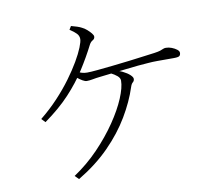

<svg xmlns="http://www.w3.org/2000/svg" viewBox="-85 -872 1169 1002"><g transform="rotate(-10 500.0 -371.0)"><path d="M115 -317Q166 -358 209 -404Q252 -450 285 -495Q318 -540 341 -579.5Q364 -619 376 -649Q388 -679 388 -693Q388 -710 376 -722.5Q364 -735 341 -750L352 -768Q368 -764 383 -759Q398 -754 407 -749Q420 -743 432.5 -732Q445 -721 453.5 -710.5Q462 -700 462 -693Q462 -681 451 -675Q440 -669 433 -656Q401 -593 362 -532Q323 -471 268.5 -412.5Q214 -354 134 -297ZM327 -533Q352 -522 365 -518Q378 -514 393 -514Q411 -514 448 -517.5Q485 -521 531 -526Q577 -531 622 -536.5Q667 -542 703.5 -547Q740 -552 757 -554Q778 -557 788.5 -560.5Q799 -564 805 -567Q811 -570 820 -570Q835 -570 850.5 -564Q866 -558 877 -549.5Q888 -541 888 -532Q888 -521 882 -515.5Q876 -510 852 -510Q839 -510 815.5 -510Q792 -510 765.5 -510Q739 -510 716 -508Q694 -507 660 -503.5Q626 -500 587.5 -495.5Q549 -491 513.5 -487Q478 -483 453 -480Q434 -478 416 -474.5Q398 -471 384 -471Q375 -471 362 -478.5Q349 -486 336 -496.5Q323 -507 313 -516ZM255 26 235 6Q307 -42 366.5 -104Q426 -166 469.5 -230Q513 -294 536.5 -350Q560 -406 560 -442Q560 -456 546.5 -467.5Q533 -479 513 -489L527 -501Q555 -496 577.5 -485Q600 -474 613.5 -461.5Q627 -449 627 -440Q627 -429 619 -422.5Q611 -416 606 -400Q582 -326 536.5 -249.5Q491 -173 421.5 -102.5Q352 -32 255 26Z"/></g></svg>

Font: Noto Serif SC
Style: Regular
Weight: 200
Designer: Ryoko NISHIZUKA 西塚涼子 (kana & ideographs); Frank Grießhammer (Latin, Greek & Cyrillic); Wenlong ZHANG 张文龙 (bopomofo); San
Foundry: Adobe
Version: Version 2.001;hotconv 1.1.0;makeotfexe 2.6.0